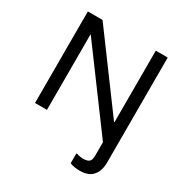

<svg xmlns="http://www.w3.org/2000/svg" viewBox="-208 -863 1219 1268"><g transform="rotate(30 401.5 -229.0)"><path d="M615 101V0L190 -575H188V0H97V-698H209L612 -152H615V-698H706V103Q706 165 674.5 202.5Q643 240 575 240Q532 240 500 227V152H508Q532 160 558.5 160Q585 160 600 149Q615 138 615 101Z"/></g></svg>

Font: Varela
Style: Regular
Weight: 400
Designer: Joe Prince
Foundry: Joe Prince
Version: Version 1.000